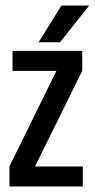

<svg xmlns="http://www.w3.org/2000/svg" viewBox="-20 -671 341 691"><path d="M278 -72V0H14V-72L183 -416H25V-488H276V-416L106 -72ZM301 -651 196 -519H119L201 -651Z"/></svg>

Font: Teko Regular
Style: Regular
Weight: 400
Designer: Manushi Parikh, Jonny Pinhorn
Foundry: Indian Type Foundry
Version: Version 1.105;PS 1.0;hotconv 1.0.78;makeotf.lib2.5.61930; tt